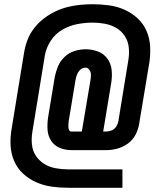

<svg xmlns="http://www.w3.org/2000/svg" viewBox="-20 -794 760 908"><path d="M302 94H559V7H302Q272 7 242.5 1.5Q213 -4 189 -19Q165 -34 149.5 -57.5Q134 -81 131 -110.5Q128 -140 133 -170L192 -531Q198 -567 219.5 -600.5Q241 -634 275 -653.5Q309 -673 345.5 -680Q382 -687 418 -687Q448 -687 477 -681.5Q506 -676 530.5 -661.5Q555 -647 570.5 -623Q586 -599 589 -569.5Q592 -540 587 -510L540 -222Q538 -209 530 -196Q522 -183 508.5 -177.5Q495 -172 482 -172H468L506 -402Q511 -432 508 -462.5Q505 -493 488 -516.5Q471 -540 443 -550.5Q415 -561 385 -561Q359 -561 333 -553Q307 -545 286 -525.5Q265 -506 254.5 -480.5Q244 -455 239 -430L207 -236Q203 -207 205 -179Q207 -151 222 -128Q237 -105 263 -94.5Q289 -84 318 -84H482Q508 -84 534.5 -91Q561 -98 584.5 -115Q608 -132 621 -157Q634 -182 638 -208L686 -496Q692 -535 690 -574Q688 -613 673 -647.5Q658 -682 631 -707Q604 -732 570 -747.5Q536 -763 497 -768.5Q458 -774 419 -774Q389 -774 358.5 -771Q328 -768 298.5 -760.5Q269 -753 240 -739Q211 -725 185.5 -705Q160 -685 140.5 -659.5Q121 -634 110 -605Q99 -576 94 -546L35 -185Q28 -145 30 -106Q32 -67 47 -32.5Q62 2 89 27Q116 52 150.5 67.5Q185 83 223.5 88.5Q262 94 302 94ZM318 -172Q310 -172 307 -178.5Q304 -185 303.5 -192.5Q303 -200 303.5 -207Q304 -214 305 -222L337 -415Q339 -428 344 -441Q349 -454 359.5 -464Q370 -474 383 -474Q396 -474 403 -463.5Q410 -453 410 -440.5Q410 -428 408 -416L367 -172Z"/></svg>

Font: Iosevka Sparkle Medium Oblique
Style: Regular
Weight: 500
Italic angle: -9°
Designer: Belleve Invis
Foundry: Belleve Invis
Version: Version 4.5.0; ttfautohint (v1.8.3)